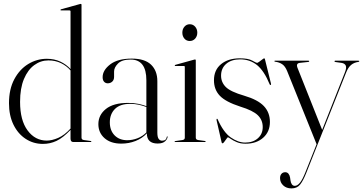

<svg xmlns="http://www.w3.org/2000/svg" viewBox="-20 -750 1918 1014"><path d="M27.5 -205Q27.5 -279 55.5 -331.5Q83.5 -384 129 -411.8Q174.5 -439.5 227 -439.5Q267 -439.5 298.5 -424.8Q330 -410 352.5 -385.5V-690Q352.5 -695 347.5 -695H302Q299.5 -695 299.5 -697.5Q299.5 -700 302.5 -701L400 -728Q404 -729.5 406.5 -729.5Q410.5 -729.5 410.5 -725V-23Q410.5 -12.5 422.5 -10.5L458 -5.5Q462.5 -5.5 462.5 -2.5Q462.5 0 459 0H367Q352.5 0 352.5 -18V-64Q312 -21.5 278.2 -5.8Q244.5 10 206.5 10Q156.5 10 115.8 -16.5Q75 -43 51.2 -91.5Q27.5 -140 27.5 -205ZM86 -212Q86 -114.5 125.8 -61Q165.5 -7.5 227 -7.5Q254.5 -7.5 287.5 -21.8Q320.5 -36 352.5 -71V-378Q332 -402 302.2 -416.5Q272.5 -431 235.5 -431Q195 -431 161 -406.2Q127 -381.5 106.5 -332.8Q86 -284 86 -212Z M499.5 -94.5Q499.5 -142.5 539.2 -174.5Q579 -206.5 656 -206.5Q687.5 -206.5 710.8 -201.5Q734 -196.5 753 -189.5V-326Q753 -435.5 670 -435.5Q624 -435.5 603.2 -414.5Q582.5 -393.5 582.5 -372.5V-344Q582.5 -328 572.8 -319Q563 -310 549 -310Q537.5 -310 529.8 -318.2Q522 -326.5 522 -342.5Q522 -379 561.8 -409.8Q601.5 -440.5 676 -440.5Q744.5 -440.5 777.8 -408.5Q811 -376.5 811 -321V-49.5Q811 -26 818 -16.5Q825 -7 836 -7Q858.5 -7 861 -27.5Q861.5 -30 863.5 -30Q865 -30 865 -27.5Q865 -17 852.5 -4.5Q840 8 812.5 8Q755.5 8 755.5 -46Q731.5 -19.5 696 -5.5Q660.5 8.5 620.5 8.5Q565 8.5 532.2 -20.2Q499.5 -49 499.5 -94.5ZM560 -104Q560 -61 585.2 -35.2Q610.5 -9.5 652 -9.5Q679.5 -9.5 706.2 -19.8Q733 -30 753 -50.5V-185Q734 -192 713 -196.8Q692 -201.5 667 -201.5Q614 -201.5 587 -174.5Q560 -147.5 560 -104Z M982 -533.5Q964.5 -533.5 953.8 -546.2Q943 -559 943 -577.5Q943 -596.5 954.2 -609.2Q965.5 -622 982 -622Q999.5 -622 1010.8 -609Q1022 -596 1022 -577.5Q1022 -559 1010.8 -546.2Q999.5 -533.5 982 -533.5ZM1014 -431.5V-23Q1014 -12.5 1026 -10.5L1061.5 -5.5Q1066 -5.5 1066 -2.5Q1066 0 1062.5 0H905Q902 0 902 -2.5Q902 -4 906 -5L944 -10.5Q956 -12.5 956 -22.5V-397Q956 -401.5 951 -401.5H905.5Q903 -401.5 903 -404Q903 -406 906 -407.5L1003.5 -434.5Q1007.5 -436 1010 -436Q1014 -436 1014 -431.5Z M1274.5 3Q1316.5 3 1342 -19.8Q1367.5 -42.5 1367.5 -79Q1367.5 -116 1341.8 -141.2Q1316 -166.5 1249 -187Q1171.5 -212 1140.8 -244.5Q1110 -277 1110 -326Q1110 -380.5 1147.5 -411.2Q1185 -442 1247 -442Q1291 -442 1312.2 -430Q1333.5 -418 1337.5 -418Q1341 -418 1349.2 -424Q1357.5 -430 1365.2 -436Q1373 -442 1375 -442Q1377.5 -442 1379 -438L1411 -309Q1412.5 -303 1410 -301.5Q1406.5 -300 1404.5 -304Q1375 -376 1337.5 -406.2Q1300 -436.5 1248.5 -436.5Q1202 -436.5 1174.8 -413Q1147.5 -389.5 1147.5 -350.5Q1147.5 -315.5 1172.5 -290.5Q1197.5 -265.5 1270 -244.5Q1341.5 -223.5 1373.5 -189.8Q1405.5 -156 1405.5 -106Q1405.5 -54 1369.8 -22.5Q1334 9 1277 9Q1250 9 1230.2 0.5Q1210.5 -8 1198.5 -16.5Q1186.5 -25 1183.5 -25Q1182 -25 1176.2 -17Q1170.5 -9 1164.5 -1Q1158.5 7 1156 7Q1151.5 7 1150.5 2L1124 -114Q1122.5 -121 1125 -122.5Q1127.5 -123.5 1129 -121Q1160 -51 1199 -24Q1238 3 1274.5 3Z M1593 159.5 1652 11.5 1496.5 -374.5Q1486 -400.5 1470.2 -411Q1454.5 -421.5 1433.5 -424Q1429 -425 1429 -427Q1429 -429.5 1432.5 -429.5H1609Q1613 -429.5 1613 -426.5Q1613 -423.5 1609 -423L1563.5 -418Q1541.5 -415.5 1551.5 -391L1681.5 -64L1801 -366.5Q1811.5 -392 1806 -403.8Q1800.5 -415.5 1783 -418L1751.5 -422.5Q1746.5 -423.5 1746.5 -426Q1746.5 -429.5 1750.5 -429.5H1872.5Q1877.5 -429.5 1877.5 -426.5Q1877.5 -424 1872.5 -423Q1850 -420 1834.5 -407.2Q1819 -394.5 1808 -367L1598 162Q1581 205 1564.8 225Q1548.5 245 1519.5 245Q1492.5 245 1475.8 229.2Q1459 213.5 1459 190.5Q1459 176.5 1466.5 168Q1474 159.5 1486.5 159.5Q1497 159.5 1503.5 167.5Q1510 175.5 1512 188L1514 202Q1515.5 215 1521.2 223.2Q1527 231.5 1537 231.5Q1551 231.5 1564.5 214.5Q1578 197.5 1593 159.5Z"/></svg>

Font: Fraunces 144pt Light
Style: Regular
Weight: 300
Version: Version 1.000;[b76b70a41]